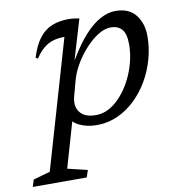

<svg xmlns="http://www.w3.org/2000/svg" viewBox="-163 -561 825 872"><g transform="rotate(-10 249.5 -125.0)"><path d="M176.5 -143.5Q172.5 -130 171.5 -121Q170.5 -112 170.5 -105.5Q170.5 -76.5 191.8 -56Q213 -35.5 259 -35.5Q291 -35.5 320.8 -52.2Q350.5 -69 376.2 -98.5Q402 -128 421 -165.2Q440 -202.5 450.8 -243.8Q461.5 -285 461.5 -326Q461.5 -374 443.8 -395Q426 -416 391.5 -416Q368.5 -416 344 -403Q319.5 -390 295.8 -368Q272 -346 251.2 -318.8Q230.5 -291.5 215.5 -262.2Q200.5 -233 193.5 -206ZM127 -59H156L86.5 181.5L178 203.5L167 236H-82L-71.5 203.5L6 181.5L178 -410Q177.5 -410 176.2 -410Q175 -410 174 -410Q147.5 -410 124.8 -403Q102 -396 81.8 -379.5Q61.5 -363 43 -334.5L32.5 -339Q50 -396.5 75.8 -428.8Q101.5 -461 135.2 -473.8Q169 -486.5 209 -486.5Q222 -486.5 234.2 -485Q246.5 -483.5 259.5 -481L205 -298.5L210 -305Q248 -369 285 -409Q322 -449 357.5 -467.5Q393 -486 426 -486Q488 -486 519 -446.8Q550 -407.5 550 -349Q550 -294.5 535.2 -242.2Q520.5 -190 493.8 -144.5Q467 -99 430.2 -64.2Q393.5 -29.5 349 -9.8Q304.5 10 254.5 10Q208.5 10 173 -7.5Q137.5 -25 127 -59Z"/></g></svg>

Font: Newsreader 11pt
Style: Italic
Weight: 400
Italic angle: -17°
Version: Version 1.003